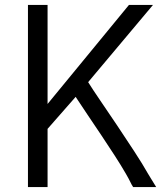

<svg xmlns="http://www.w3.org/2000/svg" viewBox="-20 -763 687 783"><path d="M94 0V-743H174V-339L506 -743H604L339.5 -428Q357.5 -399 389.5 -352.2Q421.5 -305.5 458 -251Q494.5 -196.5 528.2 -144.8Q562 -93 584 -54Q585.5 -51.5 593 -39.2Q600.5 -27 608 -14.8Q615.5 -2.5 617 0H523Q517 -9 511.5 -20.8Q506 -32.5 493 -55Q474 -88 447.8 -128.5Q421.5 -169 393 -211.8Q364.5 -254.5 337.2 -294.8Q310 -335 288.5 -368L174 -237.5V0Z"/></svg>

Font: Merriweather Sans Light
Style: Regular
Weight: 300
Designer: Eben Sorkin
Foundry: Eben Sorkin
Version: Version 2.001; ttfautohint (v1.8.3)